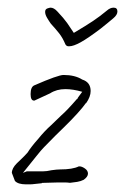

<svg xmlns="http://www.w3.org/2000/svg" viewBox="-20 -464 327 502"><path d="M48 18Q27 18 19 9L11 -12Q11 -24 24 -37Q29 -42 36.5 -49Q44 -56 52 -65Q57 -73 64 -82Q71 -91 80 -101Q88 -111 96.5 -120Q105 -129 114 -137Q121 -144 127.5 -150Q134 -156 141 -163Q148 -169 158 -179.5Q168 -190 181 -205H182Q183 -208 186.5 -212.5Q190 -217 195 -224Q171 -231 151 -231Q128 -231 111 -220L70 -201H69Q60 -201 60 -218Q60 -237 70 -241Q132 -268 146 -268Q176 -268 195 -256Q217 -249 217 -226Q217 -211 205 -194V-195Q188 -171 146 -130Q130 -115 95 -79Q88 -72 74.5 -55Q61 -38 40 -12L50 -16H92Q102 -16 115 -19Q122 -20 127.5 -20.5Q133 -21 137 -21Q170 -21 186 -29H188Q194 -29 202 -23.5Q210 -18 210 -10Q210 -2 199 6Q191 10 182 11.5Q173 13 163 14Q156 13 148.5 13Q141 13 133 13Q107 14 96.5 14Q86 14 90 15L71 17Q64 18 58 18Q52 18 48 18ZM113 -402Q108 -409 103 -417.5Q98 -426 98 -433Q98 -440 104 -442Q110 -444 112 -444Q121 -444 130 -434Q147 -416 155.5 -404Q164 -392 173 -378Q205 -397 223 -409Q241 -421 259 -436Q268 -444 277 -444Q287 -444 287 -434Q287 -425 276 -416Q268 -409 261 -403.5Q254 -398 243 -389Q210 -364 191 -353.5Q172 -343 161 -343H159Q154 -343 151 -348Q144 -365 134.5 -377Q125 -389 113 -402Z"/></svg>

Font: Square Peg
Style: Regular
Weight: 400
Designer: Robert E. Leuschke
Foundry: Robert E. Leuschke
Version: Version 1.010; ttfautohint (v1.8.4.7-5d5b)